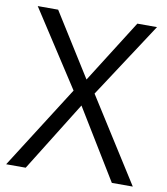

<svg xmlns="http://www.w3.org/2000/svg" viewBox="-81 -782 739 850"><g transform="rotate(10 288.5 -357.0)"><path d="M556.2 -713.9 335 -376 573.2 0H479L287.1 -314L91.8 0H3.9L241.2 -373L20 -713.9H111.8L289.1 -431.2L467.8 -713.9Z"/></g></svg>

Font: OpenSansEmoji
Style: Regular
Weight: 400
Foundry: MorbZ
Version: Version 1.000;PS 001.000;hotconv 1.0.70;makeotf.lib2.5.58329